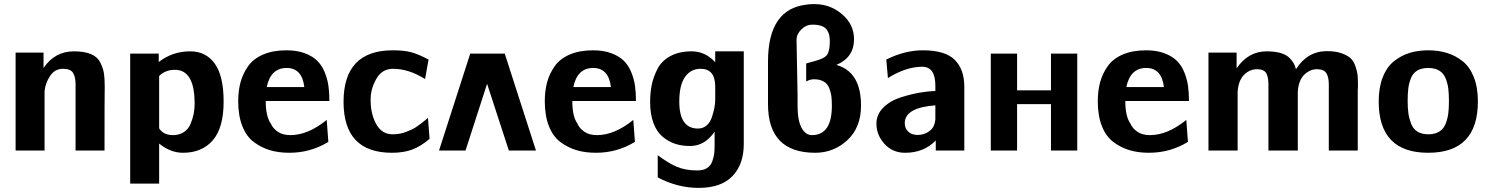

<svg xmlns="http://www.w3.org/2000/svg" viewBox="-20 -733 7255 935"><path d="M56 0V-477H192V-402Q247 -483 340 -483Q391 -483 423 -469.5Q455 -456 468.5 -428.5Q482 -401 486 -376.5Q490 -352 490 -312V-311Q489 -277 489 0H348V-322Q348 -359 335.5 -378.5Q323 -398 287 -398Q247 -398 224 -363.5Q201 -329 197 -289V0Z M614 161V-472H753V-431Q820 -483 906 -483Q983 -483 1026 -423Q1069 -363 1069 -238Q1069 -111 1016.5 -50Q964 11 871 11Q810 11 755 -34V161ZM755 -363V-311V-108Q776 -75 822 -75Q853 -75 875 -89.5Q897 -104 907.5 -128.5Q918 -153 923 -178Q928 -203 928 -230Q928 -244 926 -272Q914 -393 832 -393Q785 -393 755 -363Z M1140 -240Q1140 -291 1151.5 -333Q1163 -375 1188.5 -411Q1214 -447 1261.5 -467.5Q1309 -488 1375 -488Q1427 -488 1465 -473.5Q1503 -459 1525.5 -436.5Q1548 -414 1561.5 -380.5Q1575 -347 1579.5 -314Q1584 -281 1584 -241H1274Q1274 -166 1299 -131Q1308 -109 1332 -92Q1356 -75 1394 -75Q1480 -75 1571 -149L1579 -42Q1492 11 1389 11Q1337 11 1295 -1.5Q1253 -14 1216.5 -41Q1180 -68 1160 -119Q1140 -170 1140 -240ZM1279 -309H1462Q1451 -402 1376 -402Q1298 -402 1279 -309Z M1653 -237Q1653 -488 1893 -488Q1948 -488 1983 -478.5Q2018 -469 2067 -443L2050 -348Q1971 -398 1894 -398Q1841 -398 1813.5 -350.5Q1786 -303 1785 -254Q1783 -184 1810.5 -131.5Q1838 -79 1892 -79Q1910 -79 1927 -82Q1944 -85 1959.5 -91.5Q1975 -98 1986.5 -103Q1998 -108 2012.5 -118.5Q2027 -129 2032.5 -133Q2038 -137 2051 -148L2064 -159L2072 -57Q2029 -20 1987 -4.5Q1945 11 1889 11Q1653 11 1653 -237Z M2590 0H2458L2352 -325L2247 0H2118L2270 -472H2438Z M2633 -240Q2633 -291 2644.5 -333Q2656 -375 2681.5 -411Q2707 -447 2754.5 -467.5Q2802 -488 2868 -488Q2920 -488 2958 -473.5Q2996 -459 3018.5 -436.5Q3041 -414 3054.5 -380.5Q3068 -347 3072.5 -314Q3077 -281 3077 -241H2767Q2767 -166 2792 -131Q2801 -109 2825 -92Q2849 -75 2887 -75Q2973 -75 3064 -149L3072 -42Q2985 11 2882 11Q2830 11 2788 -1.5Q2746 -14 2709.5 -41Q2673 -68 2653 -119Q2633 -170 2633 -240ZM2772 -309H2955Q2944 -402 2869 -402Q2791 -402 2772 -309Z M3146 -236Q3146 -280 3153.5 -318Q3161 -356 3181 -396Q3201 -436 3244 -459.5Q3287 -483 3349 -483Q3414 -483 3463 -430V-483H3602V-31Q3602 67 3547 124.5Q3492 182 3382 182Q3280 182 3183 131V23Q3234 61 3275.5 79Q3317 97 3377 97Q3405 97 3423 85.5Q3441 74 3448.5 53Q3456 32 3458 15Q3460 -2 3460 -25V-92Q3413 -22 3340 -22Q3301 -22 3268.5 -32.5Q3236 -43 3207.5 -66.5Q3179 -90 3162.5 -133Q3146 -176 3146 -236ZM3288 -238Q3288 -107 3379 -107Q3404 -107 3421.5 -122.5Q3439 -138 3447 -163Q3455 -188 3459 -208.5Q3463 -229 3463 -249V-311Q3463 -398 3392 -398Q3344 -398 3316 -358.5Q3288 -319 3288 -238Z M3720 -226V-433Q3720 -692 3912 -711H3911Q3922 -713 3947 -713Q4023 -713 4081 -663.5Q4139 -614 4139 -542Q4139 -453 4053 -417Q4173 -383 4173 -219Q4173 -112 4106.5 -50.5Q4040 11 3950 11Q3720 11 3720 -226ZM3906 -336V-424L3942 -434Q3994 -447 4007.5 -466Q4021 -485 4021 -530Q4021 -548 4018.5 -560.5Q4016 -573 4008 -586Q4000 -599 3982 -606Q3964 -613 3936 -613Q3906 -613 3882.5 -590Q3859 -567 3859 -539L3864 -269V-253V-216Q3864 -146 3883.5 -110.5Q3903 -75 3934 -75Q4031 -75 4031 -218Q4031 -246 4028.5 -265.5Q4026 -285 4017.5 -305.5Q4009 -326 3990.5 -336.5Q3972 -347 3944 -347Q3924 -347 3906 -336Z M4248 -131Q4248 -176 4282 -209.5Q4316 -243 4367 -259Q4418 -275 4459.5 -282Q4501 -289 4535 -290V-316Q4535 -408 4471 -408Q4393 -408 4304 -353L4296 -443Q4386 -488 4474 -488Q4583 -488 4629.5 -441.5Q4676 -395 4676 -311V0H4537V-49Q4479 11 4388 11Q4326 11 4287 -32.5Q4248 -76 4248 -131ZM4386 -133Q4386 -109 4402 -93Q4418 -77 4444 -76Q4449 -75 4464 -77Q4491 -81 4511.5 -99Q4532 -117 4535 -151V-220Q4386 -209 4386 -133Z M4805 0V-472H4933V-293H5098V-472H5226V0H5098V-226H4933V0Z M5326 -240Q5326 -291 5337.5 -333Q5349 -375 5374.5 -411Q5400 -447 5447.5 -467.5Q5495 -488 5561 -488Q5613 -488 5651 -473.5Q5689 -459 5711.5 -436.5Q5734 -414 5747.5 -380.5Q5761 -347 5765.5 -314Q5770 -281 5770 -241H5460Q5460 -166 5485 -131Q5494 -109 5518 -92Q5542 -75 5580 -75Q5666 -75 5757 -149L5765 -42Q5678 11 5575 11Q5523 11 5481 -1.5Q5439 -14 5402.5 -41Q5366 -68 5346 -119Q5326 -170 5326 -240ZM5465 -309H5648Q5637 -402 5562 -402Q5484 -402 5465 -309Z M5865 0V-477H6002V-400Q6058 -483 6149 -483Q6189 -483 6217 -474.5Q6245 -466 6259.5 -451Q6274 -436 6280.5 -424Q6287 -412 6291 -396Q6347 -484 6442 -484Q6484 -484 6513.5 -473.5Q6543 -463 6558 -448.5Q6573 -434 6581.5 -408.5Q6590 -383 6591.5 -363Q6593 -343 6593 -311Q6593 -308 6592.5 -302Q6592 -296 6592 -293V0H6451V-322Q6451 -357 6439.5 -376Q6428 -395 6396 -396Q6369 -397 6346 -381Q6304 -354 6300 -286V0H6157V-322Q6157 -357 6146.5 -376Q6136 -395 6104 -396Q6076 -397 6053 -381Q6011 -353 6007 -286V-285V0Z M6694 -239Q6694 -307 6714 -357.5Q6734 -408 6769 -435.5Q6804 -463 6845 -475.5Q6886 -488 6935 -488Q6984 -488 7025.5 -475.5Q7067 -463 7102 -435.5Q7137 -408 7157 -358Q7177 -308 7177 -239Q7177 11 6935 11Q6694 11 6694 -239ZM6835 -241Q6835 -207 6838.5 -182Q6842 -157 6851.5 -131.5Q6861 -106 6882 -92.5Q6903 -79 6936 -79Q6968 -79 6989.5 -92.5Q7011 -106 7020.5 -131.5Q7030 -157 7033 -181.5Q7036 -206 7036 -241Q7036 -276 7033 -301Q7030 -326 7020 -351Q7010 -376 6989 -389Q6968 -402 6935 -402Q6902 -402 6881 -389Q6860 -376 6850.5 -351Q6841 -326 6838 -301.5Q6835 -277 6835 -241Z"/></svg>

Font: Coval
Style: Heavy
Weight: 900
Foundry: Context Ltd
Version: Version 001.000